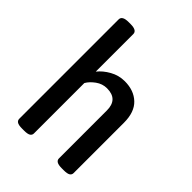

<svg xmlns="http://www.w3.org/2000/svg" viewBox="-218 -856 962 962"><g transform="rotate(45 262.5 -375.5)"><path d="M117 2Q92 2 82 -4.5Q72 -11 72 -23V-727Q72 -753 117 -753H131Q176 -753 176 -727V-461Q198 -489 234.5 -509.5Q271 -530 313 -530Q378 -530 417.5 -492.5Q457 -455 457 -380V-23Q457 -11 447 -4.5Q437 2 412 2H398Q374 2 363.5 -4.5Q353 -11 353 -23V-363Q353 -442 275 -442Q243 -442 216 -422.5Q189 -403 176 -380V-23Q176 -11 166 -4.5Q156 2 131 2Z"/></g></svg>

Font: Asap Semi Condensed Medium
Style: Regular
Weight: 500
Width: 4
Designer: Pablo Cosgaya
Foundry: Omnibus-Type
Version: Version 3.001; ttfautohint (v1.8.4.7-5d5b)